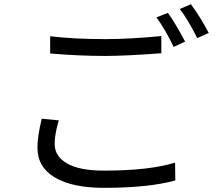

<svg xmlns="http://www.w3.org/2000/svg" viewBox="-20 -863 1040 914"><path d="M779.3 -801.8Q813.5 -754.9 861.3 -665L806.6 -639.6Q766.6 -723.6 724.6 -780.3ZM888.7 -842.8Q934.6 -781.2 973.6 -706.1L918.9 -681.6Q875 -769.5 835.9 -820.3ZM218.8 -608.4V-690.4Q331.1 -676.8 481.4 -676.8Q595.7 -676.8 748 -691.4V-609.4Q573.2 -596.7 481.4 -596.7Q354.5 -596.7 218.8 -608.4ZM178.7 -297.9 259.8 -290Q240.2 -224.6 240.2 -177.7Q240.2 -119.1 299.3 -85Q358.4 -50.8 473.6 -50.8Q691.4 -50.8 813.5 -88.9L814.5 -3.9Q686.5 31.2 475.6 31.2Q324.2 31.2 241.2 -18.1Q158.2 -67.4 158.2 -160.2Q158.2 -213.9 178.7 -297.9Z"/></svg>

Font: Nasu
Style: Regular
Weight: 400
Designer: Ryoko NISHIZUKA (kana &amp; ideographs); Paul D. Hunt (Latin, Greek &amp; Cyrillic); Wenlong ZHANG (bopomofo); Sandoll C
Version: Version 2014.1215